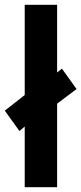

<svg xmlns="http://www.w3.org/2000/svg" viewBox="-41 -780 339 800"><path d="M62 0V-253L40 -234L-21 -319L62 -384V-760H197V-478L217 -494L278 -409L197 -348V0Z"/></svg>

Font: Noto Sans Gurmukhi UI Condensed
Style: Bold
Weight: 700
Width: 3
Designer: Jelle Bosma - Monotype Design Team
Foundry: Monotype Imaging Inc.
Version: Version 2.004; ttfautohint (v1.8.4.7-5d5b)